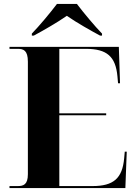

<svg xmlns="http://www.w3.org/2000/svg" viewBox="-20 -951 693 971"><path d="M141 -781V-771H151C194 -794 268 -836 318 -871C368 -836 443 -794 486 -771H496V-781C459 -819 403 -886 369 -931H268C234 -886 178 -819 141 -781ZM28 0H614L621 -184H611L608 -151C599 -49 554 -10 448 -10H280V-368H517V-378H280V-704H414C521 -704 565 -665 574 -564L577 -530H587L581 -714H28V-704H70C99 -704 121 -696 121 -639V-70C121 -17 98 -10 70 -10H28Z"/></svg>

Font: Noto Serif Display
Style: Bold
Weight: 700
Designer: Monotype Design Team
Foundry: Monotype Imaging Inc.
Version: Version 2.009